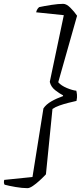

<svg xmlns="http://www.w3.org/2000/svg" viewBox="-62 -816 429 999"><path d="M81 163Q54 163 19 157Q-16 151 -38 145Q-44 136 -40 120L107 105L164 -252Q178 -273 205 -288.5Q232 -304 266 -316V-320Q248 -329 225.5 -346.5Q203 -364 197 -390L270 -737L126 -752Q129 -764 133.5 -770Q138 -776 142 -779Q170 -785 205.5 -790.5Q241 -796 267 -796Q284 -796 304.5 -775.5Q325 -755 339 -734L241 -388Q257 -370 286 -358Q315 -346 335 -344Q337 -337 338.5 -323.5Q340 -310 336 -291Q318 -287 294 -281Q270 -275 247.5 -267Q225 -259 211 -249L177 91Q162 107 144 123.5Q126 140 109 151.5Q92 163 81 163Z"/></svg>

Font: Texturina 72pt 72pt Light
Style: Italic
Weight: 300
Italic angle: -11°
Designer: Guillermo Torres Carreño
Foundry: Omnibus-Type
Version: Version 1.002; ttfautohint (v1.8.3)